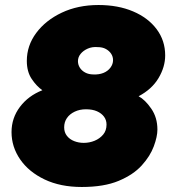

<svg xmlns="http://www.w3.org/2000/svg" viewBox="-20 -733 684 766"><path d="M306 13Q221 13 158 -17Q95 -47 60.5 -97Q26 -147 26 -206Q26 -262 59.5 -306.5Q93 -351 149 -373Q126 -389 106.5 -418Q87 -447 87 -490Q87 -551 124.5 -601.5Q162 -652 226.5 -682.5Q291 -713 373 -713Q451 -713 511 -687.5Q571 -662 605 -616.5Q639 -571 639 -512Q639 -466 612.5 -421.5Q586 -377 533 -349Q559 -335 583.5 -299.5Q608 -264 608 -216Q608 -188 593.5 -149Q579 -110 545.5 -73Q512 -36 453.5 -11.5Q395 13 306 13ZM314 -163Q337 -163 357.5 -171.5Q378 -180 391.5 -196Q405 -212 405 -236Q405 -254 395 -267.5Q385 -281 367 -289Q349 -297 323 -297Q298 -297 278 -287.5Q258 -278 247 -262Q236 -246 236 -225Q236 -205 247 -191Q258 -177 276 -170Q294 -163 314 -163ZM353 -436Q375 -435 392.5 -442Q410 -449 420.5 -463Q431 -477 431 -493Q431 -507 423.5 -518.5Q416 -530 402.5 -537.5Q389 -545 370 -545Q348 -547 330 -539Q312 -531 301.5 -518Q291 -505 291 -489Q291 -475 298.5 -463Q306 -451 320 -443.5Q334 -436 353 -436Z"/></svg>

Font: MuseoModerno Black
Style: Italic
Weight: 900
Italic angle: -9°
Designer: Pablo Cosgaya, Héctor Gatti, Marcela Romero, and the Authors of The MuseoModerno Project.
Foundry: Omnibus-Type Team
Version: Version 1.003